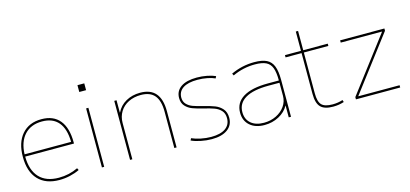

<svg xmlns="http://www.w3.org/2000/svg" viewBox="-63 -1177 3490 1634"><g transform="rotate(-15 1682.0 -360.0)"><path d="M50 -260Q50 -386 112.5 -458Q175 -530 285 -530Q390 -530 445 -463Q500 -396 500 -268V-258H70Q71 -137 130.5 -73.5Q190 -10 302 -10Q393 -10 471 -48L480 -30Q441 -11 395 -0.5Q349 10 302 10Q181 10 115.5 -60Q50 -130 50 -260ZM480 -278Q478 -393 428.5 -451.5Q379 -510 285 -510Q187 -510 130.5 -449Q74 -388 70 -278Z M657 -730H717V-670H657ZM677 -520H697V0H677Z M925 -520H945V-412H947Q974 -468 1029 -499Q1084 -530 1155 -530Q1335 -530 1335 -320V0H1315V-320Q1315 -417 1276 -463.5Q1237 -510 1155 -510Q1094 -510 1046 -486Q998 -462 971.5 -418.5Q945 -375 945 -320V0H925Z M1465 -26 1474 -44Q1507 -29 1553 -19.5Q1599 -10 1644 -10Q1726 -10 1770 -41Q1814 -72 1814 -130Q1814 -172 1791 -197Q1768 -222 1734 -234.5Q1700 -247 1642 -261Q1584 -275 1548.5 -288.5Q1513 -302 1488.5 -329Q1464 -356 1464 -400Q1464 -462 1513.5 -496Q1563 -530 1654 -530Q1699 -530 1743 -521.5Q1787 -513 1817 -499L1808 -481Q1781 -494 1739.5 -502Q1698 -510 1654 -510Q1571 -510 1527.5 -481.5Q1484 -453 1483 -400Q1483 -363 1504.5 -340.5Q1526 -318 1557.5 -306.5Q1589 -295 1646 -281Q1707 -266 1744 -251.5Q1781 -237 1807 -207.5Q1833 -178 1833 -128Q1833 -63 1783 -26.5Q1733 10 1644 10Q1597 10 1548 0Q1499 -10 1465 -26Z M1933 -145Q1933 -233 2008.5 -279Q2084 -325 2227 -325H2323Q2323 -397 2308 -436.5Q2293 -476 2258 -493Q2223 -510 2160 -510Q2057 -510 1963 -466L1954 -484Q2052 -530 2160 -530Q2229 -530 2268.5 -510.5Q2308 -491 2325.5 -446.5Q2343 -402 2343 -325V0H2323V-104H2322Q2294 -52 2236 -21Q2178 10 2109 10Q2028 10 1980.5 -32Q1933 -74 1933 -145ZM2109 -10Q2168 -10 2217 -34Q2266 -58 2294.5 -99Q2323 -140 2323 -190V-305H2227Q2092 -305 2022.5 -264Q1953 -223 1953 -145Q1953 -82 1994.5 -46Q2036 -10 2109 -10Z M2570 -140V-500H2429V-520H2570V-690H2590V-520H2806V-500H2590V-140Q2590 -67 2617 -38.5Q2644 -10 2713 -10Q2762 -10 2803 -24L2809 -5Q2764 10 2713 10Q2636 10 2603 -24.5Q2570 -59 2570 -140Z M2915 -20 3278 -498V-500H2915V-520H3305V-500L2942 -22V-20H3305V0H2915Z"/></g></svg>

Font: Enso Thin
Style: Regular
Weight: 100
Designer: Coji Morishita
Foundry: UNDERFOREST DESIGN
Version: Version 1.000